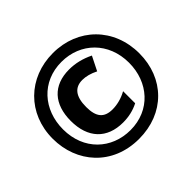

<svg xmlns="http://www.w3.org/2000/svg" viewBox="-167 -936 1158 1158"><g transform="rotate(-45 412.0 -357.0)"><path d="M413 10C631 10 779 -142 779 -354C779 -570 624 -724 411 -724C201 -724 45 -573 45 -359C45 -156 186 10 413 10ZM414 -64C253 -64 129 -179 129 -355C129 -522 241 -650 410 -650C572 -650 695 -532 695 -358C695 -192 583 -64 414 -64ZM415 -128C463 -128 507 -138 548 -159V-262C509 -240 465 -229 426 -229C354 -229 323 -267 323 -352C323 -444 359 -484 422 -484C452 -484 487 -475 522 -457L567 -547C516 -572 464 -585 410 -585C274 -585 198 -501 198 -358C198 -212 278 -128 415 -128Z"/></g></svg>

Font: Noto Sans Devanagari ExtraCondensed Black
Style: Regular
Weight: 900
Width: 2
Designer: Jelle Bosma - Monotype Design Team
Foundry: Monotype Imaging Inc.
Version: Version 2.004